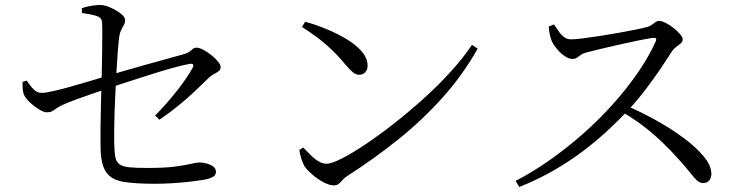

<svg xmlns="http://www.w3.org/2000/svg" viewBox="-20 -770 3010 773"><path d="M603.9 -30.1Q525.8 -30.1 477.9 -37.8Q430 -45.6 408.3 -75.5Q386.5 -105.4 385 -170.6Q384.2 -210.6 384.7 -259Q385.2 -307.3 386.5 -353.2Q387.8 -399.1 388.5 -431.3Q389.3 -463.5 390.2 -499.6Q391.1 -535.6 391.4 -570.7Q391.7 -605.7 391.9 -634.5Q392.1 -663.2 390.9 -680Q389.7 -699.4 368.2 -705.9Q346.7 -712.5 310.2 -717.8L309.2 -737.2Q329.2 -743.7 348.5 -746.9Q367.8 -750 383.1 -750Q401.3 -750 425 -739.5Q448.8 -728.9 466.2 -715.3Q483.7 -701.6 483.7 -689.7Q483.7 -678.2 478.8 -669.5Q473.9 -660.7 468.3 -650.4Q462.8 -640.1 460.4 -625Q457.4 -603 454.2 -562.4Q451 -521.8 448.3 -471.3Q445.6 -420.8 443.2 -367.8Q440.9 -314.7 440.1 -267Q439.3 -219.4 440.1 -184.3Q440.9 -153.7 445 -135.4Q449.1 -117 462 -108Q474.8 -99 501.6 -96.4Q528.4 -93.8 574 -93.8Q643.3 -93.8 684.9 -99.4Q726.5 -104.9 748.9 -110.4Q771.2 -115.9 782.1 -115.9Q795.7 -115.9 811.4 -111.9Q827.2 -107.9 838.3 -99.7Q849.4 -91.5 849.4 -77.8Q849.4 -64.4 836.1 -57.3Q822.7 -50.2 802.7 -46.6Q780.3 -42.8 746.1 -38.7Q711.9 -34.7 674.8 -32.4Q637.6 -30.1 603.9 -30.1ZM604.6 -304.9Q652.2 -353.4 692.2 -404.2Q732.2 -455.1 754.8 -495.5Q760.4 -505.3 757.5 -510Q754.5 -514.7 743.5 -512.7Q725 -509.7 692.1 -501.1Q659.3 -492.5 620.1 -480.5Q581 -468.5 540.9 -455.5Q500.7 -442.5 465.9 -431.3Q431.1 -420.1 408.5 -411.9Q383.7 -403.9 352.1 -392.8Q320.4 -381.7 288.9 -370.4Q257.5 -359 233.2 -348.2Q215.7 -340.2 206.5 -333.2Q197.3 -326.3 189.6 -322Q181.8 -317.8 167.5 -317.8Q156.8 -317.8 137.5 -329.5Q118.2 -341.1 101.1 -357.1Q84 -373.1 77.4 -386.8Q72.5 -397.1 71.5 -411.4Q70.4 -425.7 70.8 -440L87.3 -445.6Q102 -423.5 115.8 -409.7Q129.7 -396 148.2 -396Q162.6 -396 195.2 -403.4Q227.8 -410.8 267.6 -422Q307.4 -433.1 344.2 -444.3Q381 -455.5 404 -462.3Q433.2 -471.1 475.8 -483.5Q518.4 -495.9 564.6 -508.8Q610.9 -521.7 652.1 -533Q693.4 -544.3 719.7 -551.8Q741.2 -558.3 750.5 -568.2Q759.7 -578.1 770.6 -578.1Q782.1 -578.1 798.5 -569.6Q814.9 -561 830.8 -548.3Q846.8 -535.6 857.5 -522.4Q868.3 -509.2 868.3 -499.7Q868.3 -489.4 860 -483.2Q851.8 -476.9 839.8 -470.8Q827.8 -464.7 816.5 -452.9Q795.8 -432.4 765.4 -403.6Q735 -374.8 698.5 -345Q662.1 -315.1 621.6 -288Z M1324.9 -23.6Q1306.2 -23.6 1281.7 -36.6Q1257.3 -49.5 1236.6 -67.9Q1215.8 -86.3 1205.6 -101.2Q1198 -114.1 1192.2 -134.1Q1186.5 -154.1 1185.2 -165.9L1200.5 -176.3Q1216.1 -160.2 1231.5 -144.9Q1246.9 -129.6 1263 -120.2Q1279.1 -110.8 1295 -110.8Q1314.1 -110.8 1354.4 -131Q1394.8 -151.2 1448.8 -187.2Q1502.8 -223.2 1562.9 -270.1Q1623 -317 1682.6 -370.4Q1742.2 -423.9 1793.5 -480.2Q1844.9 -536.4 1880.1 -589.3L1903.2 -574.4Q1843.4 -468.1 1762.3 -377.6Q1681.1 -287.1 1584.1 -209.2Q1487.1 -131.3 1377.5 -60.9Q1368 -55.2 1360.2 -46.4Q1352.3 -37.5 1344.3 -30.5Q1336.4 -23.6 1324.9 -23.6ZM1425.5 -469Q1413.4 -469 1401.7 -478.2Q1390 -487.4 1370.2 -510.6Q1352.2 -532.7 1334.7 -550.6Q1317.1 -568.6 1297.9 -586Q1278.6 -603.5 1253.8 -621.8Q1229 -640.2 1195.8 -661.5L1208.5 -682.6Q1251.1 -670.9 1295.2 -652.6Q1339.4 -634.3 1376.9 -611.6Q1414.3 -588.9 1437.1 -561.9Q1459.9 -535 1459.9 -506Q1459.9 -489 1450.4 -479Q1440.9 -469 1425.5 -469Z M2055.8 -41.5Q2126.8 -78.5 2195.7 -127.2Q2264.7 -176 2329.1 -233Q2393.5 -290.1 2449.1 -352.3Q2504.7 -414.5 2548.7 -478.6Q2592.7 -542.7 2620.2 -603.7Q2626.6 -620 2608.4 -617.6Q2582 -613.6 2545 -606Q2507.9 -598.3 2469.4 -589.6Q2430.9 -580.8 2397.3 -572.8Q2363.7 -564.8 2343.3 -559.4Q2327.9 -555.7 2319 -549.4Q2310.2 -543.1 2303 -537.9Q2295.9 -532.8 2283.8 -532.8Q2269.7 -532.8 2252.8 -544.6Q2235.9 -556.4 2222.4 -572.8Q2208.8 -589.2 2202.8 -601.5Q2198.6 -611 2194.5 -626.7Q2190.5 -642.4 2189.3 -663.1L2210.4 -671.5Q2218.7 -659.7 2228.2 -645.5Q2237.6 -631.3 2250.1 -621.4Q2262.5 -611.6 2278.7 -611.6Q2295.4 -611.6 2326.1 -615.5Q2356.8 -619.4 2394.5 -625.1Q2432.2 -630.9 2469.9 -637.7Q2507.6 -644.5 2538.7 -650.7Q2569.7 -656.9 2585.9 -661.5Q2596.7 -664.5 2604.2 -670.1Q2611.8 -675.8 2618.8 -680.8Q2625.9 -685.9 2633.2 -685.9Q2644.1 -685.9 2660.2 -677.7Q2676.3 -669.5 2691.8 -657.2Q2707.3 -644.9 2717.9 -632.5Q2728.5 -620.1 2728.5 -611.6Q2728.5 -601.9 2720.4 -594.9Q2712.3 -588 2702.3 -580.9Q2692.2 -573.9 2685.4 -563.5Q2668 -536 2641.5 -496.5Q2615 -457 2581.7 -413Q2548.3 -368.9 2509.4 -326.8Q2474.6 -289.6 2430.1 -247.9Q2385.5 -206.2 2330.8 -164.4Q2276 -122.6 2210.9 -84.8Q2145.7 -47 2070.6 -17.2ZM2810.5 -33.2Q2797 -33.2 2785.6 -43.9Q2774.2 -54.5 2758.5 -74.8Q2742.8 -95.1 2715.8 -124.6Q2680.6 -164.7 2644.4 -199.1Q2608.1 -233.5 2567.7 -264.3Q2527.2 -295.2 2477.3 -323.3L2496.8 -346.8Q2559.9 -319.8 2621.4 -285.6Q2683 -251.5 2733.4 -213.8Q2783.8 -176.1 2813.9 -139.3Q2844 -102.6 2844 -69.5Q2844 -55.2 2835.8 -44.2Q2827.5 -33.2 2810.5 -33.2Z"/></svg>

Font: Noto Serif KR ExtraLight
Style: Regular
Weight: 200
Designer: Ryoko NISHIZUKA 西塚涼子 (kana & ideographs); Frank Grießhammer (Latin, Greek & Cyrillic); Wenlong ZHANG 张文龙 (bopomofo); San
Foundry: Adobe
Version: Version 2.002-H1;hotconv 1.1.0;makeotfexe 2.6.0